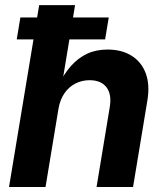

<svg xmlns="http://www.w3.org/2000/svg" viewBox="-20 -748 659 768"><path d="M213.9 -313 162.1 0H16.1L136.7 -727.5H280.3L227.1 -406.2H213.4Q235.8 -452.6 264.2 -484.4Q292.5 -516.1 328.4 -533Q364.3 -549.8 410.2 -549.8Q466.8 -549.8 506.3 -525.1Q545.9 -500.5 563 -454.6Q580.1 -408.7 569.3 -344.7L512.2 0H366.2L418.9 -318.8Q427.7 -370.1 406 -398.7Q384.3 -427.2 338.4 -427.2Q307.6 -427.2 281.5 -413.8Q255.4 -400.4 237.8 -375Q220.2 -349.6 213.9 -313ZM46.9 -590.3 61.5 -678.2H415L400.4 -590.3Z"/></svg>

Font: Inter 16pt
Style: Bold Italic
Weight: 700
Italic angle: -9.3988°
Version: Version 4.001;git-66647c0bb